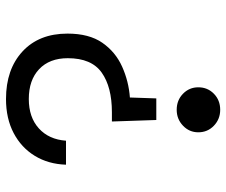

<svg xmlns="http://www.w3.org/2000/svg" viewBox="-77 -675 754 640"><g transform="rotate(-90 300.0 -355.0)"><path d="M220 -211 215 -359H246Q330 -359 378 -393Q426 -427 426 -506Q426 -567 389.5 -601.5Q353 -636 290 -636Q229 -636 192 -602.5Q155 -569 151 -512H71Q73 -571 100.5 -616Q128 -661 176.5 -686.5Q225 -712 290 -712Q389 -712 448.5 -657Q508 -602 508 -507Q508 -435 477.5 -391Q447 -347 398 -325Q349 -303 295 -299L292 -211ZM254 2Q223 2 201 -19Q179 -40 179 -71Q179 -101 201 -122Q223 -143 254 -143Q286 -143 307.5 -122Q329 -101 329 -71Q329 -40 307.5 -19Q286 2 254 2Z"/></g></svg>

Font: DM Mono
Style: Regular
Weight: 400
Designer: Colophon Foundry
Foundry: Colophon Foundry
Version: Version 1.000; ttfautohint (v1.8.2.53-6de2)